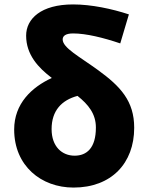

<svg xmlns="http://www.w3.org/2000/svg" viewBox="-20 -833 669 867"><path d="M317 -130C260 -130 213 -171 213 -250C213 -334 259 -381 330 -400C379 -361 413 -319 413 -257C413 -165 372 -130 317 -130ZM562 -768C486 -793 393 -813 310 -813C165 -813 98 -748 98 -672C98 -586 153 -527 214 -481C123 -439 44 -365 44 -248C44 -84 166 14 312 14C483 14 586 -96 586 -256C586 -377 524 -443 422 -517C338 -578 263 -617 263 -655C263 -671 277 -682 310 -682C369 -682 446 -663 523 -637Z"/></svg>

Font: Noto Sans CJK Black
Style: Bold
Weight: 900
Designer: Ryoko NISHIZUKA (kana & ideographs); Paul D. Hunt (Latin, Greek & Cyrillic); Wenlong ZHANG (bopomofo); Sandoll Communica
Foundry: Adobe Systems Incorporated
Version: Version 1.000;PS 1;hotconv 1.0.78;makeotf.lib2.5.61930